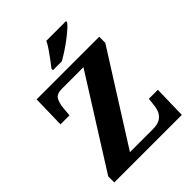

<svg xmlns="http://www.w3.org/2000/svg" viewBox="-256 -1068 1206 1206"><g transform="rotate(-45 347.0 -465.5)"><path d="M44 0V-54L419 -649H230Q182 -649 167 -624Q152 -599 148 -555L143 -497H63L68 -714H624V-660L248 -65H451Q496 -65 519.5 -81Q543 -97 552.5 -121.5Q562 -146 564 -172L569 -218H649L644 0ZM270 -784Q285 -803 304.5 -829Q324 -855 342.5 -882Q361 -909 371 -931H546V-921Q537 -908 514.5 -888Q492 -868 463 -846Q434 -824 404 -804.5Q374 -785 349 -771H270Z"/></g></svg>

Font: Noto Serif Tibetan ExtraBold
Style: Regular
Weight: 800
Version: Version 2.103